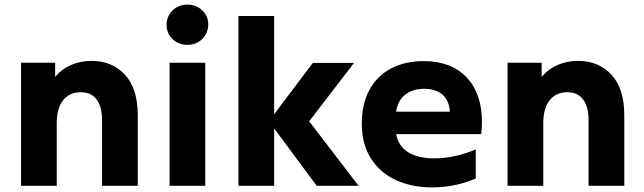

<svg xmlns="http://www.w3.org/2000/svg" viewBox="-20 -812 2815 839"><path d="M72 -538H221V-476Q249 -510 290.5 -528Q332 -546 380 -546Q470 -546 526 -485.5Q582 -425 582 -308V0H426V-286Q426 -346 402 -377.5Q378 -409 333 -409Q284 -409 256 -374Q228 -339 228 -274V0H72Z M721 -538H877V0H721ZM708 -704Q708 -741 734.5 -766.5Q761 -792 799 -792Q837 -792 863.5 -767Q890 -742 890 -706Q890 -668 864 -642Q838 -616 799 -616Q760 -616 734 -641Q708 -666 708 -704Z M1022 -742H1178V-313L1347 -537H1527L1331 -282L1547 0H1364L1178 -251V0H1022Z M1561 -272Q1561 -358 1594.5 -419.5Q1628 -481 1689 -513Q1750 -545 1831 -545Q1951 -545 2018.5 -474.5Q2086 -404 2086 -279Q2086 -253 2083 -226H1711Q1721 -173 1764 -146.5Q1807 -120 1878 -120Q1965 -120 2059 -159V-32Q1968 7 1868 7Q1782 7 1712.5 -24Q1643 -55 1602 -118Q1561 -181 1561 -272ZM1833 -424Q1784 -424 1751 -398.5Q1718 -373 1711 -324H1946Q1942 -375 1912.5 -399.5Q1883 -424 1833 -424Z M2198 -538H2347V-476Q2375 -510 2416.5 -528Q2458 -546 2506 -546Q2596 -546 2652 -485.5Q2708 -425 2708 -308V0H2552V-286Q2552 -346 2528 -377.5Q2504 -409 2459 -409Q2410 -409 2382 -374Q2354 -339 2354 -274V0H2198Z"/></svg>

Font: Chess Sans
Style: Bold
Weight: 700
Designer: Wolf Bōese
Foundry: Wolf Bōese
Version: Version 7.223